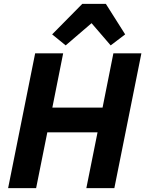

<svg xmlns="http://www.w3.org/2000/svg" viewBox="-20 -974 752 994"><path d="M427 0 485 -289H225L167 0H22L162 -698H307L251 -417H511L567 -698H712L572 0ZM406 -954H528L628 -796L553 -739L454 -854L320 -739L250 -796Z"/></svg>

Font: IBM Plex Sans
Style: Italic
Weight: 400
Italic angle: -11.31°
Designer: Mike Abbink, Paul van der Laan, Pieter van Rosmalen
Foundry: Bold Monday
Version: Version 3.201